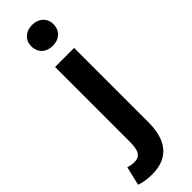

<svg xmlns="http://www.w3.org/2000/svg" viewBox="-397 -814 1047 1047"><g transform="rotate(-45 126.0 -291.0)"><path d="M40 229C181 229 227 134 227 14V-560H80V18C80 81 66 113 19 113C2 113 -13 110 -28 105L-54 214C-32 222 -3 229 40 229ZM153 -650C204 -650 239 -682 239 -731C239 -779 204 -811 153 -811C103 -811 68 -779 68 -731C68 -682 103 -650 153 -650Z"/></g></svg>

Font: Source Han Sans JP
Style: Bold
Weight: 700
Designer: Ryoko NISHIZUKA 西塚涼子 (kana, bopomofo & ideographs); Paul D. Hunt (Latin, Greek & Cyrillic); Sandoll Communications 산돌커뮤니
Foundry: Adobe
Version: Version 2.002;hotconv 1.0.116;makeotfexe 2.5.65601